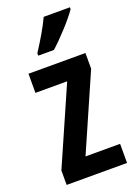

<svg xmlns="http://www.w3.org/2000/svg" viewBox="-146 -827 632 887"><g transform="rotate(-20 169.5 -383.0)"><path d="M317 -757V-766H188C167 -721 138 -672 103 -618V-606H180C225 -646 291 -718 317 -757ZM319 0V-94H149L312 -466V-543H32V-449H188L22 -71V0Z"/></g></svg>

Font: Noto Sans Khmer ExtraCondensed SemiBold
Style: Regular
Weight: 600
Width: 2
Designer: Danh Hong and the Monotype Design Team
Foundry: Monotype Imaging Inc.
Version: Version 2.004